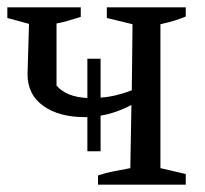

<svg xmlns="http://www.w3.org/2000/svg" viewBox="-26 -503 559 523"><path d="M241 0V-25Q261 -32 285 -36.5Q309 -41 329 -45L332 -217Q290 -195 248 -188V-91H212V-184Q208 -184 204 -184Q135 -184 92 -214.5Q49 -245 49 -301L53 -438L-6 -454V-483H194V-457Q177 -452 161 -447Q145 -442 128 -439V-270Q154 -239 212 -236V-343H248V-237Q289 -240 333 -257L335 -437L265 -454V-483H480V-458Q463 -451 448 -446.5Q433 -442 411 -437V-45L480 -29V0Z"/></svg>

Font: Piazzolla
Style: Regular
Weight: 400
Designer: Juan Pablo del Peral
Foundry: Huerta Tipografica
Version: Version 1.330